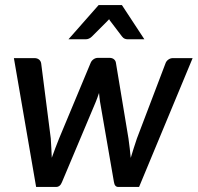

<svg xmlns="http://www.w3.org/2000/svg" viewBox="-20 -740 782 760"><path d="M35 0ZM35 -510H116Q127.5 -510 134.5 -504.2Q141.5 -498.5 143 -489L181 -192Q182.5 -172 183.2 -153.2Q184 -134.5 185 -115.5Q191.5 -134.5 198.8 -153.2Q206 -172 214 -192L338.5 -490.5Q342 -499.5 350 -505.2Q358 -511 368 -511H413Q424.5 -511 431.2 -505.2Q438 -499.5 439 -490.5L488.5 -192Q491 -172 493.5 -153Q496 -134 497.5 -115Q503 -133.5 509 -152.5Q515 -171.5 522 -192L635 -489Q638 -498 646.2 -504Q654.5 -510 664.5 -510H742.5L530.5 0H448Q434 0 431 -19.5L376 -337Q374.5 -345.5 373.8 -354.5Q373 -363.5 372 -372Q369 -363 365.8 -354.2Q362.5 -345.5 359 -336.5L225.5 -19.5Q218 0 202 0H123ZM551.5 -584.5H485.5Q480 -584.5 474.2 -586.5Q468.5 -588.5 463 -595.5L419 -653.5Q414.5 -658.5 412 -664L402 -653.5L344 -595.5Q338.5 -590 332 -587.2Q325.5 -584.5 319.5 -584.5H251L370.5 -720H462.5Z"/></svg>

Font: Lato Semibold
Style: Italic
Weight: 600
Italic angle: -7°
Designer: Lukasz Dziedzic
Foundry: tyPoland Lukasz Dziedzic
Version: Version 2.006; 2014-01-15